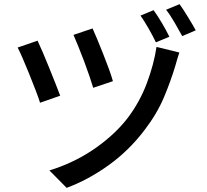

<svg xmlns="http://www.w3.org/2000/svg" viewBox="-20 -842 996 925"><path d="M426 -705Q434 -688 448 -654Q462 -620 477 -582.5Q492 -545 505 -509Q518 -473 524 -451L429 -419Q423 -440 411 -475Q399 -510 385 -547.5Q371 -585 357 -619Q343 -653 334 -674ZM844 -589Q839 -575 834 -557.5Q829 -540 825 -526Q803 -452 769.5 -372.5Q736 -293 676 -215Q601 -116 502.5 -45.5Q404 25 301 63L218 -21Q268 -36 319.5 -59.5Q371 -83 420 -115Q469 -147 513.5 -186.5Q558 -226 594 -272Q623 -310 646.5 -352.5Q670 -395 687 -440Q704 -485 716 -530Q728 -575 734 -616ZM161 -646Q171 -625 186 -590Q201 -555 216.5 -516.5Q232 -478 246.5 -441.5Q261 -405 270 -381L173 -347Q166 -370 151.5 -407.5Q137 -445 121 -485Q105 -525 89.5 -560.5Q74 -596 65 -613ZM720 -793Q729 -781 739.5 -764.5Q750 -748 760.5 -730.5Q771 -713 780 -696Q789 -679 796 -665L731 -638Q717 -668 696 -704.5Q675 -741 657 -767ZM845 -822Q854 -810 864.5 -793.5Q875 -777 885.5 -760Q896 -743 906 -726Q916 -709 923 -696L858 -668Q842 -697 821 -733.5Q800 -770 780 -795Z"/></svg>

Font: Kinto Sans Med
Style: Regular
Weight: 500
Designer: Authors: Ryoko NISHIZUKA  (kana & ideographs); Paul D. Hunt (Latin, Greek & Cyrillic); Wenlong ZHANG  (bopomofo); Sandol
Foundry: Adobe Systems Incorporated, ookami Inc.
Version: Version 0.001